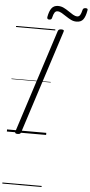

<svg xmlns="http://www.w3.org/2000/svg" viewBox="-96 -1279 854 1823"><g transform="rotate(5 331.5 -368.0)"><path d="M103 14Q89 14 83 9.5Q77 5 80 -6L398 -992Q402 -1002 409 -1006.5Q416 -1011 432 -1011Q446 -1011 452 -1006.5Q458 -1002 454 -991L136 -5Q133 5 126 9.5Q119 14 103 14ZM307 -1094Q286 -1094 288 -1116Q298 -1173 319.5 -1201.5Q341 -1230 381 -1230Q410 -1230 435.5 -1217.5Q461 -1205 484.5 -1188.5Q508 -1172 529.5 -1159.5Q551 -1147 570 -1147Q587 -1147 597 -1162.5Q607 -1178 615 -1212Q619 -1232 643 -1232Q656 -1232 660.5 -1227Q665 -1222 662 -1211Q652 -1153 631 -1125Q610 -1097 567 -1097Q539 -1097 514 -1109.5Q489 -1122 465.5 -1138Q442 -1154 420.5 -1166.5Q399 -1179 380 -1179Q363 -1179 352.5 -1164Q342 -1149 334 -1114Q332 -1103 325.5 -1098.5Q319 -1094 307 -1094ZM0 486H374V496H0ZM0 -20H374V0H0ZM0 -505H374V-500H0ZM0 -1006H374V-996H0Z"/></g></svg>

Font: Playwrite CA Guides
Style: Regular
Weight: 400
Designer: Veronika Burian, José Scaglione
Foundry: TypeTogether
Version: Version 1.003